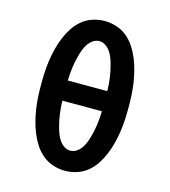

<svg xmlns="http://www.w3.org/2000/svg" viewBox="-111 -832 823 930"><g transform="rotate(15 300.0 -367.5)"><path d="M300 8Q270 8 240.5 -1.5Q211 -11 187.5 -30.5Q164 -50 147.5 -75.5Q131 -101 119.5 -129Q108 -157 100.5 -186.5Q93 -216 88.5 -246.5Q84 -277 82.5 -307Q81 -337 81 -368Q81 -398 82.5 -428Q84 -458 88.5 -488.5Q93 -519 100.5 -548.5Q108 -578 119.5 -606Q131 -634 147.5 -659.5Q164 -685 187.5 -704.5Q211 -724 240.5 -733.5Q270 -743 300 -743Q330 -743 359.5 -733.5Q389 -724 412.5 -704.5Q436 -685 452.5 -659.5Q469 -634 480.5 -606Q492 -578 499.5 -548.5Q507 -519 511.5 -488.5Q516 -458 517.5 -428Q519 -398 519 -367Q519 -337 517.5 -307Q516 -277 511.5 -246.5Q507 -216 499.5 -186.5Q492 -157 480.5 -129Q469 -101 452.5 -75.5Q436 -50 412.5 -30.5Q389 -11 359.5 -1.5Q330 8 300 8ZM399 -418Q399 -434 397.5 -451Q396 -468 394 -484Q392 -500 388.5 -516.5Q385 -533 380.5 -549Q376 -565 370 -580.5Q364 -596 354.5 -609.5Q345 -623 331 -632.5Q317 -642 300 -642Q283 -642 269 -632.5Q255 -623 245.5 -609.5Q236 -596 230 -580.5Q224 -565 219.5 -549Q215 -533 211.5 -516.5Q208 -500 206 -484Q204 -468 202.5 -451Q201 -434 201 -418ZM300 -93Q317 -93 331 -102.5Q345 -112 354.5 -125.5Q364 -139 370 -154.5Q376 -170 380.5 -186Q385 -202 388.5 -218.5Q392 -235 394 -251Q396 -267 397.5 -284Q399 -301 399 -317H201Q201 -301 202.5 -284Q204 -267 206 -251Q208 -235 211.5 -218.5Q215 -202 219.5 -186Q224 -170 230 -154.5Q236 -139 245.5 -125.5Q255 -112 269 -102.5Q283 -93 300 -93Z"/></g></svg>

Font: Iosevka Extended
Style: Bold
Weight: 700
Width: 7
Monospace: yes
Designer: Belleve Invis
Foundry: Belleve Invis
Version: Version 32.5.0; ttfautohint (v1.8.4)